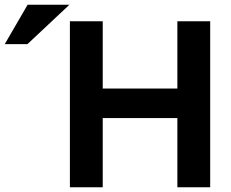

<svg xmlns="http://www.w3.org/2000/svg" viewBox="-154 -793 978 813"><path d="M142 0H281V-293H597V0H736V-703H597V-418H281V-703H142ZM-134 -606H-38L140 -773H-37Z"/></svg>

Font: Geom SemiBold
Style: Bold
Weight: 600
Version: Version 1.102